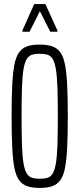

<svg xmlns="http://www.w3.org/2000/svg" viewBox="-20 -915 390 943"><path d="M175 8Q138 8 113.5 -0.5Q89 -9 73.5 -30.5Q58 -52 50.5 -91.5Q43 -131 40 -193Q37 -255 37 -344Q37 -433 40 -495Q43 -557 50.5 -596.5Q58 -636 73.5 -657.5Q89 -679 113.5 -687.5Q138 -696 175 -696Q212 -696 236.5 -687.5Q261 -679 276.5 -657.5Q292 -636 299.5 -596.5Q307 -557 310 -495Q313 -433 313 -344Q313 -255 310 -193Q307 -131 299.5 -91.5Q292 -52 276.5 -30.5Q261 -9 236.5 -0.5Q212 8 175 8ZM175 -37Q197 -37 212.5 -41.5Q228 -46 238 -61.5Q248 -77 254 -110Q260 -143 262 -200Q264 -257 264 -344Q264 -431 262 -488Q260 -545 254 -578Q248 -611 238 -626.5Q228 -642 212.5 -646.5Q197 -651 175 -651Q153 -651 138 -646.5Q123 -642 112.5 -626.5Q102 -611 96 -578Q90 -545 88 -488Q86 -431 86 -344Q86 -257 88 -200Q90 -143 96 -110Q102 -77 112.5 -61.5Q123 -46 138 -41.5Q153 -37 175 -37ZM90 -759V-765L148 -895H203L262 -765V-759H227L176 -860L125 -759Z"/></svg>

Font: Saira UltraCondensed Light
Style: Regular
Weight: 300
Width: 1
Designer: Hector Gatti with collaboration of the Omnibus-Type team
Foundry: Omnibus-Type
Version: Version 1.101